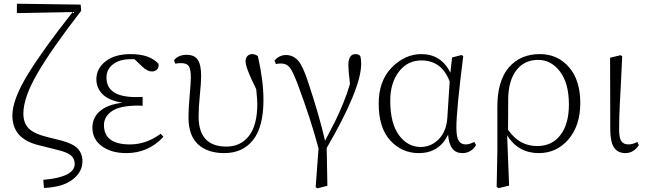

<svg xmlns="http://www.w3.org/2000/svg" viewBox="-20 -814 3496 1038"><path d="M231.4 -74.2 313.5 -53.7Q376 -37.1 400.9 -9.8Q425.8 17.6 425.8 57.6Q425.8 116.2 371.6 157.2Q317.4 198.2 217.8 202.1L213.9 158.2Q383.8 143.6 383.8 72.3Q383.8 44.9 364.7 27.3Q345.7 9.8 293 -2.9L184.6 -30.3Q46.9 -65.4 46.9 -189.5Q46.9 -275.4 129.9 -411.1Q212.9 -546.9 373 -749L71.3 -743.2V-793.9L416 -789.1L418.9 -755.9Q258.8 -548.8 182.6 -418Q106.4 -287.1 106.4 -200.2Q106.4 -149.4 134.3 -120.6Q162.1 -91.8 231.4 -74.2Z M848.6 -90.8 863.3 -74.2Q782.2 13.7 663.1 13.7Q581.1 13.7 530.3 -23.9Q479.5 -61.5 479.5 -124Q479.5 -177.7 520.5 -213.4Q561.5 -249 642.6 -258.8Q571.3 -269.5 536.1 -303.2Q501 -336.9 501 -385.7Q501 -443.4 550.8 -482.4Q600.6 -521.5 686.5 -521.5Q790 -521.5 836.9 -468.8Q839.8 -450.2 829.6 -439Q819.3 -427.7 801.8 -427.7Q776.4 -427.7 749 -454.1L707 -494.1H687.5Q627 -494.1 591.3 -466.8Q555.7 -439.5 555.7 -394.5Q555.7 -289.1 715.8 -289.1Q741.2 -289.1 751 -290V-242.2Q741.2 -243.2 727.5 -243.2Q628.9 -243.2 585.4 -213.4Q542 -183.6 542 -137.7Q542 -33.2 682.6 -33.2Q770.5 -33.2 848.6 -90.8Z M927.7 -469.7 920.9 -488.3Q943.4 -517.6 989.3 -517.6Q1031.2 -517.6 1049.3 -490.7Q1067.4 -463.9 1067.4 -402.3Q1067.4 -368.2 1060.5 -300.3Q1053.7 -232.4 1053.7 -184.6Q1053.7 -21.5 1204.1 -21.5Q1281.2 -21.5 1326.2 -79.6Q1371.1 -137.7 1371.1 -252.9Q1371.1 -273.4 1365.2 -332Q1307.6 -447.3 1307.6 -482.4Q1307.6 -500 1317.4 -510.7Q1327.1 -521.5 1343.8 -521.5Q1359.4 -521.5 1374 -510.7Q1404.3 -378.9 1404.3 -273.4Q1404.3 -127.9 1348.1 -57.1Q1292 13.7 1192.4 13.7Q1102.5 13.7 1050.8 -33.7Q999 -81.1 999 -179.7Q999 -226.6 1005.4 -297.4Q1011.7 -368.2 1011.7 -394.5Q1011.7 -439.5 1001 -456.1Q990.2 -472.7 959 -472.7Q940.4 -472.7 927.7 -469.7Z M1471.7 -467.8 1463.9 -486.3Q1489.3 -516.6 1527.3 -516.6Q1565.4 -515.6 1591.3 -486.8Q1617.2 -458 1644.5 -374Q1708 -183.6 1737.3 -52.7Q1775.4 -125 1793.9 -162.6Q1812.5 -200.2 1834.5 -253.4Q1856.4 -306.6 1872.1 -360.4Q1863.3 -433.6 1863.3 -461.9Q1863.3 -521.5 1902.3 -521.5Q1919.9 -521.5 1927.7 -510.7Q1932.6 -495.1 1932.6 -468.8Q1932.6 -335 1746.1 -13.7L1750 190.4L1696.3 204.1L1686.5 198.2L1702.1 -11.7Q1660.2 -168.9 1591.8 -352.5Q1563.5 -427.7 1546.4 -449.2Q1529.3 -470.7 1499 -470.7Q1483.4 -470.7 1471.7 -467.8Z M2398.4 -177.7 2411.1 -373Q2368.2 -487.3 2257.8 -487.3Q2183.6 -487.3 2136.7 -426.8Q2089.8 -366.2 2089.8 -269.5Q2089.8 -147.5 2136.7 -83.5Q2183.6 -19.5 2253.9 -19.5Q2311.5 -19.5 2352.5 -62Q2393.6 -104.5 2398.4 -177.7ZM2543.9 -46.9 2553.7 -29.3Q2527.3 13.7 2479.5 13.7Q2445.3 13.7 2426.3 -9.8Q2407.2 -33.2 2402.3 -85.9Q2354.5 13.7 2244.1 13.7Q2152.3 13.7 2089.8 -54.7Q2027.3 -123 2027.3 -253.9Q2027.3 -377.9 2098.6 -449.7Q2169.9 -521.5 2257.8 -521.5Q2365.2 -521.5 2415 -420.9L2423.8 -502.9L2474.6 -516.6L2484.4 -510.7Q2447.3 -217.8 2447.3 -124Q2447.3 -72.3 2460 -52.7Q2472.7 -33.2 2498 -33.2Q2518.6 -33.2 2543.9 -46.9Z M2727.5 -279.3 2726.6 -112.3Q2787.1 -24.4 2883.8 -24.4Q2964.8 -24.4 3010.3 -84.5Q3055.7 -144.5 3055.7 -249Q3055.7 -363.3 3007.8 -426.8Q2960 -490.2 2889.6 -490.2Q2814.5 -490.2 2771.5 -434.1Q2728.5 -377.9 2727.5 -279.3ZM2668.9 5.9V-238.3Q2668.9 -376 2730.5 -448.7Q2792 -521.5 2898.4 -521.5Q2995.1 -521.5 3056.2 -450.7Q3117.2 -379.9 3117.2 -257.8Q3117.2 -134.8 3053.2 -60.5Q2989.3 13.7 2892.6 13.7Q2782.2 13.7 2721.7 -82L2732.4 189.5L2675.8 203.1L2665 196.3Z M3361.3 13.7Q3321.3 13.7 3300.8 -14.6Q3280.3 -43 3279.3 -109.4L3278.3 -502L3335 -515.6L3343.8 -509.8Q3340.8 -443.4 3336.9 -366.2Q3333 -289.1 3331.1 -254.4Q3329.1 -219.7 3328.1 -181.6Q3327.1 -143.6 3327.1 -114.3Q3327.1 -67.4 3339.4 -50.3Q3351.6 -33.2 3377.9 -33.2Q3400.4 -33.2 3425.8 -46.9L3433.6 -29.3Q3405.3 13.7 3361.3 13.7Z"/></svg>

Font: GenYoMin TW TTF ExtraLight
Style: Regular
Weight: 250
Version: Version 1.300